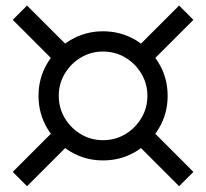

<svg xmlns="http://www.w3.org/2000/svg" viewBox="-20 -828 728 678"><path d="M343.5 -261.5Q281.5 -261.5 229.5 -292.2Q177.5 -323 146.8 -375Q116 -427 116 -489.5Q116 -552.5 146.8 -604.2Q177.5 -656 229.5 -686.8Q281.5 -717.5 343.5 -717.5Q406.5 -717.5 458.5 -686.8Q510.5 -656 541.2 -604.2Q572 -552.5 572 -489.5Q572 -427 541.2 -375Q510.5 -323 458.5 -292.2Q406.5 -261.5 343.5 -261.5ZM343.5 -333Q387 -333 422.5 -354.2Q458 -375.5 479.2 -411Q500.5 -446.5 500.5 -489.5Q500.5 -532.5 479.2 -568Q458 -603.5 422.5 -624.8Q387 -646 343.5 -646Q301 -646 265.5 -624.8Q230 -603.5 208.8 -568Q187.5 -532.5 187.5 -489.5Q187.5 -446.5 208.8 -411Q230 -375.5 265.5 -354.2Q301 -333 343.5 -333ZM511 -606 460.5 -656.5 612.5 -808.5 663 -758ZM177 -373 227.5 -322.5 75.5 -170.5 25 -221ZM227.5 -656.5 177 -606 25 -758 75.5 -808.5ZM460.5 -322.5 511 -373 663 -221 612.5 -170.5Z"/></svg>

Font: Edu SA Hand Medium
Style: Regular
Weight: 500
Designer: Tina and Corey Anderson, Eben Sorkin, Mirko Velimirovic
Foundry: Google for Education
Version: Version 2.000